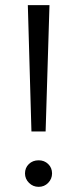

<svg xmlns="http://www.w3.org/2000/svg" viewBox="-20 -720 300 745"><path d="M88 -700H172L157 -210H102ZM77 -47Q77 -69 92 -83.5Q107 -98 130 -98Q152 -98 167 -83.5Q182 -69 182 -47Q182 -26 167 -10.5Q152 5 130 5Q108 5 92.5 -10.5Q77 -26 77 -47Z"/></svg>

Font: Montserrat-Regular
Style: Regular
Weight: 400
Version: Version 7.200